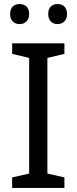

<svg xmlns="http://www.w3.org/2000/svg" viewBox="-20 -928 379 948"><path d="M30 -859C30 -825 51 -809 77 -809C102 -809 124 -825 124 -859C124 -894 102 -908 77 -908C51 -908 30 -894 30 -859ZM218 -859C218 -825 239 -809 264 -809C289 -809 311 -825 311 -859C311 -894 289 -908 264 -908C239 -908 218 -894 218 -859ZM298 0V-52L214 -71V-642L298 -662V-714H40V-662L124 -642V-71L40 -52V0Z"/></svg>

Font: Noto Sans Lycian
Style: Regular
Weight: 400
Designer: Monotype Design Team
Foundry: Monotype Imaging Inc.
Version: Version 2.002